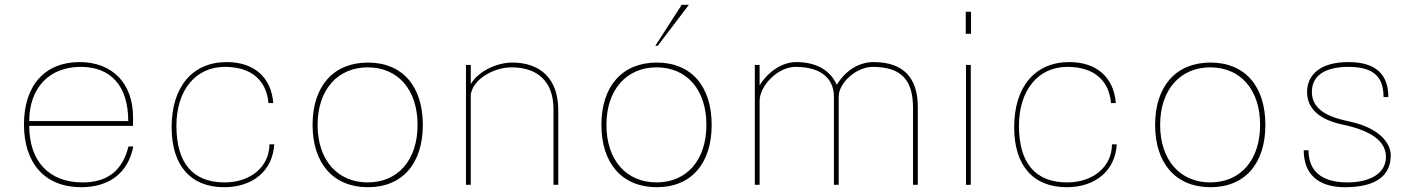

<svg xmlns="http://www.w3.org/2000/svg" viewBox="-20 -771 5902 801"><path d="M80 -252C80 -89 168 10 319 10C436 10 515 -50 536 -160H516C491 -59 428 -10 324 -10C185 -10 102 -98 102 -246H535V-282C535 -423 449 -512 312 -512C167 -512 80 -414 80 -252ZM102 -266C102 -403 184 -492 317 -492C443 -492 515 -412 515 -266Z M696 -240C696 -81 775 10 915 10C1036 10 1118 -60 1124 -169H1104C1104 -76 1026 -10 917 -10C785 -10 716 -90 716 -246C716 -395 796 -492 918 -492C1033 -492 1092 -432 1100 -341H1120C1112 -448 1040 -512 926 -512C783 -512 696 -409 696 -240Z M1284 -250C1284 -90 1370 10 1515 10C1659 10 1744 -89 1744 -250C1744 -411 1659 -510 1515 -510C1370 -510 1284 -410 1284 -250ZM1305 -250C1305 -398 1390 -490 1514 -490C1641 -490 1722 -396 1722 -250C1722 -102 1639 -10 1514 -10C1389 -10 1305 -102 1305 -250Z M1944 -376C1953 -441 2040 -490 2114 -490C2223 -490 2289 -431 2289 -316V0H2309V-312C2309 -441 2236 -510 2117 -510C2053 -510 1975 -474 1944 -420V-500H1924V0H1944Z M2489 -250C2489 -90 2575 10 2720 10C2864 10 2949 -89 2949 -250C2949 -411 2864 -510 2720 -510C2575 -510 2489 -410 2489 -250ZM2510 -250C2510 -398 2595 -490 2719 -490C2846 -490 2927 -396 2927 -250C2927 -102 2844 -10 2719 -10C2594 -10 2510 -102 2510 -250ZM2854 -751H2824L2714 -580H2724Z M3149 0V-350C3149 -414 3226 -492 3298 -492C3414 -492 3459 -436 3459 -368V0H3479V-368C3479 -427 3554 -492 3621 -492C3743 -492 3789 -434 3789 -321V0H3809V-324C3809 -449 3747 -512 3624 -512C3563 -512 3506 -476 3471 -417C3444 -478 3385 -512 3302 -512C3244 -512 3186 -474 3149 -415V-500H3129V0Z M4030 0V-500H4010V0ZM4009 -630H4031V-722H4009Z M4211 -240C4211 -81 4290 10 4430 10C4551 10 4633 -60 4639 -169H4619C4619 -76 4541 -10 4432 -10C4300 -10 4231 -90 4231 -246C4231 -395 4311 -492 4433 -492C4548 -492 4607 -432 4615 -341H4635C4627 -448 4555 -512 4441 -512C4298 -512 4211 -409 4211 -240Z M4799 -250C4799 -90 4885 10 5030 10C5174 10 5259 -89 5259 -250C5259 -411 5174 -510 5030 -510C4885 -510 4799 -410 4799 -250ZM4820 -250C4820 -398 4905 -490 5029 -490C5156 -490 5237 -396 5237 -250C5237 -102 5154 -10 5029 -10C4904 -10 4820 -102 4820 -250Z M5419 -144C5419 -44 5480 10 5591 10C5716 10 5782 -35 5782 -123C5782 -174 5735 -235 5619 -262L5589 -269C5488 -292 5453 -334 5453 -388C5453 -455 5507 -492 5606 -492C5714 -492 5752 -447 5752 -366H5772C5772 -456 5725 -512 5605 -512C5487 -512 5433 -458 5433 -387C5433 -332 5466 -278 5573 -253L5600 -247C5721 -218 5762 -170 5762 -116C5762 -50 5699 -10 5601 -10C5493 -10 5439 -58 5439 -144Z"/></svg>

Font: Perun Thin
Style: Regular
Weight: 100
Foundry: Copyright (c) Stefan Peev, Context Ltd, 2016
Version: Version 1.089